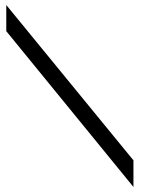

<svg xmlns="http://www.w3.org/2000/svg" viewBox="-20 -745 560 764"><path d="M511 -107V-1L5 -621V-725Z"/></svg>

Font: Orbitron
Style: Regular
Weight: 400
Designer: Matt McInerney
Foundry: Matt McInerney
Version: 1.000